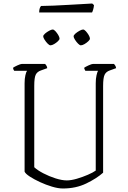

<svg xmlns="http://www.w3.org/2000/svg" viewBox="-20 -1073 727 1093"><path d="M338 0Q311 0 276 -10.5Q241 -21 207.5 -36.5Q174 -52 149.5 -68Q125 -84 120 -96V-599Q120 -625 124.5 -644.5Q129 -664 134 -670H61Q56 -675 54 -687Q60 -692 78.5 -700.5Q97 -709 104 -709H237Q239 -707 243.5 -700.5Q248 -694 249 -685L213 -672Q192 -665 183.5 -648Q175 -631 175 -584V-121Q193 -104 226.5 -86.5Q260 -69 296.5 -57.5Q333 -46 360 -46Q385 -46 417.5 -55.5Q450 -65 480 -78Q510 -91 525 -102V-599Q525 -625 529.5 -644.5Q534 -664 538 -670H466Q465 -672 462.5 -676.5Q460 -681 459 -687Q465 -692 483.5 -700.5Q502 -709 509 -709H629Q631 -707 635.5 -700.5Q640 -694 641 -685L605 -672Q584 -665 575.5 -647.5Q567 -630 567 -583V-90Q530 -57 471 -28.5Q412 0 338 0ZM440 -815Q434 -815 424.5 -824.5Q415 -834 407 -846.5Q399 -859 399 -866Q399 -873 409.5 -882Q420 -891 433 -898Q446 -905 453 -905Q460 -905 469 -895Q478 -885 485 -873Q492 -861 492 -853Q492 -847 482.5 -838Q473 -829 461 -822Q449 -815 440 -815ZM267 -815Q261 -815 251.5 -824.5Q242 -834 234 -846.5Q226 -859 226 -866Q226 -873 236.5 -882Q247 -891 260 -898Q273 -905 280 -905Q287 -905 296 -895Q305 -885 312 -873Q319 -861 319 -853Q319 -847 309.5 -838Q300 -829 288 -822Q276 -815 267 -815ZM203 -1002Q203 -1017 206.5 -1026.5Q210 -1036 214 -1039Q243 -1039 285.5 -1041Q328 -1043 372.5 -1045.5Q417 -1048 453 -1050Q489 -1052 505 -1053L515 -1044Q514 -1031 510.5 -1019Q507 -1007 504 -1002Z"/></svg>

Font: Texturina 72pt Thin
Style: Regular
Weight: 100
Designer: Guillermo Torres Carreño
Foundry: Omnibus-Type
Version: Version 1.002; ttfautohint (v1.8.3)